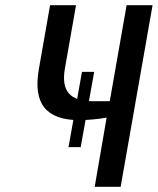

<svg xmlns="http://www.w3.org/2000/svg" viewBox="-20 -720 608 740"><path d="M345 0 391 -267Q372 -263 341.5 -260Q311 -257 285 -257Q190 -257 151 -305.5Q112 -354 130 -455L173 -700H273L230 -455Q219 -391 245 -360.5Q271 -330 338 -330H403L468 -700H568L445 0ZM244 -153 296 -443H343L291 -153Z"/></svg>

Font: Cuprum Medium
Style: Italic
Weight: 500
Italic angle: -10°
Version: Version 3.000